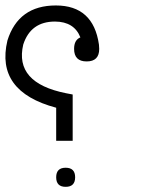

<svg xmlns="http://www.w3.org/2000/svg" viewBox="-99 -684 545 717"><path d="M110.8 -158.2V-281.7Q-116.7 -342.3 -71.3 -532.7Q-30.3 -663.6 109.6 -663.6Q249.5 -663.6 270.5 -517.6L271.5 -501.5Q271.5 -454.6 224.6 -454.6Q177.7 -454.6 177.7 -501.5Q177.7 -534.7 201.2 -544.4Q178.2 -603 106.4 -603.5Q15.6 -603.5 -12.2 -517.6Q-45.9 -374.5 147.5 -335.9L172.4 -331.1V-158.2ZM146.2 -57.6Q181.6 -57.6 181.6 -22Q181.6 13.7 146.2 13.7Q110.8 13.7 110.8 -22Q110.8 -57.6 146.2 -57.6Z"/></svg>

Font: Amiri Typewriter
Style: Bold
Weight: 700
Monospace: yes
Designer: Khaled Hosny
Version: Version 1.1